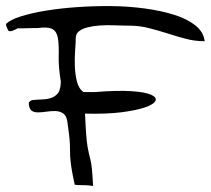

<svg xmlns="http://www.w3.org/2000/svg" viewBox="-54 -619 688 627"><path d="M189.5 -18.6Q183.6 -44.9 180.7 -62.5Q177.7 -80.1 176.3 -94.2Q174.8 -108.4 174.8 -120.1Q174.8 -131.8 174.3 -145.5Q173.8 -159.2 171.9 -177.2Q169.9 -195.3 166 -221.7Q163.1 -241.2 152.3 -248.5Q141.6 -255.9 127.4 -256.3Q113.3 -256.8 98.1 -254.4Q83 -252 69.8 -252Q56.6 -252 48.8 -257.8Q40 -265.6 40 -283.2Q40 -285.2 44.4 -288.6Q48.8 -292 50.8 -292Q68.4 -293.9 85 -294.4Q101.6 -294.9 114.7 -299.8Q127.9 -304.7 136.7 -316.4Q144.5 -330.1 144.5 -353.5Q136.7 -401.4 137.7 -436Q138.7 -470.7 135.3 -493.2Q131.8 -515.6 118.2 -523.4Q103.5 -532.2 68.4 -527.3Q64.5 -527.3 55.2 -527.3Q45.9 -527.3 35.6 -526.9Q25.4 -526.4 16.1 -526.4Q6.8 -526.4 2.9 -526.4Q1 -524.4 -6.3 -521.5Q-13.7 -518.6 -15.6 -517.6Q-17.6 -517.6 -18.6 -517.6Q-20.5 -516.6 -21.5 -516.6L-23.4 -517.6H-25.4Q-27.3 -519.5 -30.3 -526.4Q-33.2 -533.2 -34.2 -536.1V-541Q-20.5 -554.7 13.7 -565.4Q47.9 -576.2 94.7 -584Q141.6 -591.8 197.3 -595.7Q252.9 -599.6 309.1 -599.1Q365.2 -598.6 418.9 -591.3Q472.7 -584 514.6 -570.8Q556.6 -557.6 584 -536.1Q611.3 -513.7 614.3 -484.4Q583 -484.4 553.2 -492.2Q523.4 -500 493.2 -509.8Q462.9 -519.5 432.1 -527.3Q401.4 -535.2 368.2 -535.2Q360.4 -535.2 345.2 -535.6Q330.1 -536.1 310.5 -536.6Q291 -537.1 270.5 -535.6Q250 -534.2 232.4 -529.8Q214.8 -525.4 204.1 -517.1Q193.4 -508.8 193.4 -495.1Q193.4 -480.5 191.4 -455.1Q189.5 -429.7 190.4 -402.8Q191.4 -376 197.3 -352.5Q203.1 -329.1 218.8 -318.4Q220.7 -318.4 225.6 -318.4Q230.5 -318.4 236.3 -318.4Q242.2 -318.4 248 -318.4Q253.9 -318.4 255.9 -318.4Q329.1 -324.2 374.5 -321.3Q419.9 -318.4 439.5 -309.6Q459 -300.8 453.6 -289.6Q448.2 -278.3 420.4 -268.6Q392.6 -258.8 342.8 -252.4Q293 -246.1 223.6 -248Q225.6 -204.1 227.5 -179.2Q229.5 -154.3 231.9 -140.1Q234.4 -126 236.3 -117.7Q238.3 -109.4 241.2 -98.1Q244.1 -86.9 246.1 -67.9Q248 -48.8 250 -11.7Q236.3 -13.7 224.6 -14.2Q212.9 -14.6 204.6 -14.6Q196.3 -14.6 191.9 -15.6Q187.5 -16.6 189.5 -18.6Z"/></svg>

Font: Indie Flower
Style: Regular
Weight: 400
Designer: Kimberly Geswein
Foundry: Kimberly Geswein
Version: Version 1.001 2010